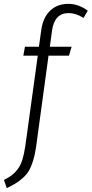

<svg xmlns="http://www.w3.org/2000/svg" viewBox="-69 -763 471 986"><path d="M283.2 -695.8Q210.9 -695.8 198.2 -606L187 -522.9H298.8L285.2 -477.1H180.2L116.2 -7.8Q110.4 32.2 101.1 62Q91.8 91.8 80.3 112.1Q68.8 132.3 50 149.4Q31.2 166.5 13.2 177.5Q-4.9 188.5 -34.2 203.1L-48.8 161.1Q-22.9 147.9 -7.3 136Q8.3 124 22.7 104.7Q37.1 85.4 45.9 57.1Q54.7 28.8 61 -13.2L125 -477.1H50.8L59.1 -522.9H130.9L143.1 -610.8Q152.3 -673.3 188.7 -708.3Q225.1 -743.2 282.2 -743.2Q334 -743.2 381.8 -708L359.9 -670.9Q320.8 -695.8 283.2 -695.8Z"/></svg>

Font: Fira Sans Compressed Light
Style: Italic
Weight: 300
Width: 3
Italic angle: -8°
Designer: Carrois Corporate & Edenspiekermann AG
Foundry: Carrois Corporate GbR & Edenspiekermann AG
Version: Version 4.203;PS 004.203;hotconv 1.0.88;makeotf.lib2.5.64775